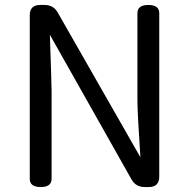

<svg xmlns="http://www.w3.org/2000/svg" viewBox="-20 -754 762 774"><path d="M100 -33V-692Q100 -734 142 -734H160Q196 -734 213 -703L546 -120Q534 -298 534 -352V-701Q534 -734 578 -734Q622 -734 622 -701V-42Q622 0 580 0H563Q527 0 510 -31L181 -614Q188 -411 188 -385V-33Q188 0 144 0Q100 0 100 -33Z"/></svg>

Font: Raw Maruko Gothic CJK TC
Style: Regular
Weight: 400
Version: Version 1.001